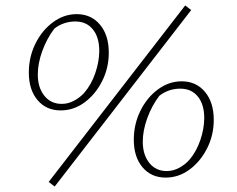

<svg xmlns="http://www.w3.org/2000/svg" viewBox="-20 -649 870 706"><path d="M203 -243Q150 -243 118 -281Q86 -319 86 -382Q86 -439 110 -488Q134 -537 174.5 -567Q215 -597 262 -597Q315 -597 347.5 -558.5Q380 -520 380 -455Q380 -399 355.5 -350.5Q331 -302 291 -272.5Q251 -243 203 -243ZM207 -267Q231 -267 253 -279Q275 -291 290 -308Q316 -338 330.5 -380.5Q345 -423 345 -462Q345 -512 321.5 -541Q298 -570 257 -570Q214 -570 180 -544Q152 -507 135.5 -461.5Q119 -416 119 -375Q119 -327 143 -297Q167 -267 207 -267ZM181 37 159 20 661 -629 683 -612ZM589 4Q536 4 504 -34Q472 -72 472 -135Q472 -192 496 -241Q520 -290 560.5 -320Q601 -350 648 -350Q701 -350 733.5 -311.5Q766 -273 766 -208Q766 -152 741.5 -103.5Q717 -55 677 -25.5Q637 4 589 4ZM593 -20Q617 -20 639 -32Q661 -44 676 -61Q702 -91 716.5 -133.5Q731 -176 731 -215Q731 -265 707.5 -294Q684 -323 643 -323Q600 -323 566 -297Q538 -260 521.5 -214.5Q505 -169 505 -128Q505 -80 529 -50Q553 -20 593 -20Z"/></svg>

Font: Piazzolla SC Thin
Style: Italic
Weight: 100
Italic angle: -11.3°
Designer: Juan Pablo del Peral
Foundry: Huerta Tipografica
Version: Version 1.330